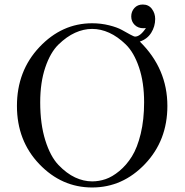

<svg xmlns="http://www.w3.org/2000/svg" viewBox="-20 -808 818 850"><path d="M55 -339Q55 -494 154.5 -599.5Q254 -705 388 -705Q427 -705 463 -696Q499 -687 519.5 -675.5Q540 -664 556.5 -655Q573 -646 578 -646Q601 -646 626 -684Q625 -684 621.5 -683.5Q618 -683 615 -683Q591 -683 576 -698Q561 -713 561 -735Q561 -757 575 -772.5Q589 -788 612 -788Q638 -788 652.5 -768.5Q667 -749 667 -724Q667 -691 649.5 -663Q632 -635 599 -624Q721 -504 721 -339Q721 -186 622 -82Q523 22 388 22Q253 22 154 -81.5Q55 -185 55 -339ZM158 -355Q158 -259 180.5 -187Q203 -115 239 -77.5Q275 -40 312.5 -22.5Q350 -5 388 -5Q418 -5 447.5 -15Q477 -25 508.5 -51Q540 -77 564 -115.5Q588 -154 603 -216Q618 -278 618 -355Q618 -443 595.5 -509.5Q573 -576 537 -611Q501 -646 463.5 -663Q426 -680 388 -680Q350 -680 312.5 -663Q275 -646 239 -611Q203 -576 180.5 -509.5Q158 -443 158 -355Z"/></svg>

Font: CMU Serif
Style: Roman
Weight: 500
Version: Version 0.7.0